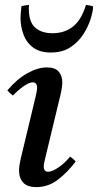

<svg xmlns="http://www.w3.org/2000/svg" viewBox="-20 -754 401 786"><path d="M267 -113Q280 -104 290 -93Q256 -48 216.5 -18Q177 12 129 12Q92 12 75 -6.5Q58 -25 58 -56Q58 -67 60 -79.5Q62 -92 65 -105L125 -355Q132 -384 132 -393Q132 -417 114 -417Q100 -417 77.5 -401.5Q55 -386 33 -363Q26 -368 20.5 -373Q15 -378 10 -384Q50 -431 92.5 -454.5Q135 -478 172 -478Q206 -478 220.5 -460.5Q235 -443 235 -417Q235 -408 233.5 -397.5Q232 -387 230 -376L166 -110Q165 -103 162 -92.5Q159 -82 159 -72Q159 -63 163 -57Q167 -51 177 -51Q194 -51 220 -69Q246 -87 267 -113ZM99 -734Q98 -728 98 -725.5Q98 -723 98 -719Q98 -664 124 -641Q150 -618 195 -618Q244 -618 278.5 -645Q313 -672 332 -734Q349 -732 361 -728Q361 -709 351.5 -678Q342 -647 322 -615Q302 -583 269 -561Q236 -539 188 -539Q143 -539 115.5 -559.5Q88 -580 76 -613Q64 -646 64 -681Q64 -690 65 -702Q66 -714 68 -729Q76 -731 83.5 -732Q91 -733 99 -734Z"/></svg>

Font: Tiro Devanagari Hindi
Style: Italic
Weight: 400
Italic angle: -11°
Designer: Devanagari: John Hudson & Fiona Ross, assisted by Paul Hanslow. Latin: John Hudson with Paul Hanslow, assisted by Kaja S
Foundry: Tiro Typeworks Ltd.
Version: Version 1.52